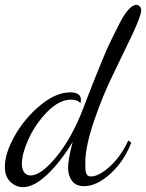

<svg xmlns="http://www.w3.org/2000/svg" viewBox="-36 -740 601 790"><path d="M-16 -54Q-16 -109 24.5 -181Q65 -253 129.5 -306.5Q194 -360 253 -360Q297 -360 297 -329Q297 -325 295 -315Q284 -330 257 -330Q207 -330 158 -279.5Q109 -229 81.5 -168Q54 -107 54 -66Q54 -44 63.5 -31Q73 -18 90 -18Q133 -18 196.5 -95.5Q260 -173 306 -293L345 -394L383 -488Q407 -547 424 -580L459 -650Q479 -687 495.5 -703.5Q512 -720 525 -720Q533 -720 539 -713.5Q545 -707 545 -697Q545 -677 509 -599L430 -435Q387 -348 351 -242.5Q315 -137 315 -70Q315 -47 316 -37.5Q317 -28 322 -21Q327 -14 338 -14Q371 -14 416.5 -55.5Q462 -97 492 -162L504 -153Q475 -77 418.5 -25.5Q362 26 310 26Q276 26 260 4Q244 -18 244 -49Q244 -83 263 -156Q212 -72 157.5 -21Q103 30 59 30Q30 30 7 8.5Q-16 -13 -16 -54Z"/></svg>

Font: DancingScriptRegular
Style: Regular
Weight: 400
Designer: Pablo Impallari
Foundry: Pablo Impallari. www.impallari.com
Version: Version 1.002